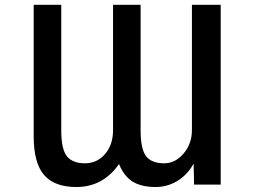

<svg xmlns="http://www.w3.org/2000/svg" viewBox="-20 -751 1040 782"><path d="M552.7 -731.4V-220.7Q552.7 -143.6 575.2 -114.7Q597.7 -85.9 648.4 -85.9Q694.3 -85.9 728 -126Q761.7 -166 761.7 -220.7V-731.4H878.9V1H770.5L768.6 -85Q746.1 -43 708 -17.6Q665 10.7 613.3 10.7Q555.7 10.7 519.5 -11.7Q484.4 -34.2 464.8 -83Q399.4 10.7 291 10.7Q202.1 10.7 159.7 -38.1Q117.2 -86.9 117.2 -196.3V-731.4H229.5V-220.7Q229.5 -143.6 252.4 -114.7Q275.4 -85.9 326.2 -85.9Q375 -85.9 407.7 -123.5Q440.4 -161.1 440.4 -220.7V-731.4Z"/></svg>

Font: Gen Shin Gothic Monospace Medium
Style: Regular
Weight: 500
Designer: [Source Han Sans]
Ryoko NISHIZUKA  (kana & ideographs); Paul D. Hunt (Latin, Greek & Cyrillic); Wenlong ZHANG  (bopomofo
Version: Version 1.002.20150607